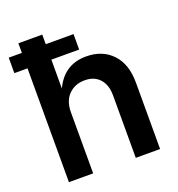

<svg xmlns="http://www.w3.org/2000/svg" viewBox="-133 -837 877 945"><g transform="rotate(-20 306.0 -364.0)"><path d="M194.3 -319.8V0H67.4V-727.5H192.4V-444.8Q242.2 -552.7 357.9 -552.7Q442.4 -552.7 493.7 -499Q544.9 -445.3 544.9 -347.2V0H417.5V-327.6Q417.5 -382.3 389.2 -413.6Q360.8 -444.8 311 -444.8Q260.3 -444.8 227.3 -412.1Q194.3 -379.4 194.3 -319.8ZM-1.5 -596.2V-677.2H337.9V-596.2Z"/></g></svg>

Font: Inter-SemiBold
Style: Regular
Weight: 600
Designer: Rasmus Andersson
Foundry: rsms
Version: Version 4.000;git-a52131595